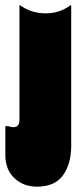

<svg xmlns="http://www.w3.org/2000/svg" viewBox="-20 -554 307 720"><path d="M247 -534V-7Q247 60 216.5 103Q186 146 118 146Q68 146 34 114Q0 82 0 27V-81H10Q22 -77 30 -77Q53 -77 53 -105V-534H56Q97 -504 152 -504Q203 -504 244 -534Z"/></svg>

Font: FFF_tuoi-tre Text
Style: Regular
Weight: 700
Designer: bBox Type GmbH
Foundry: bBox Type GmbH
Version: Version 1.001